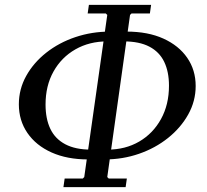

<svg xmlns="http://www.w3.org/2000/svg" viewBox="-20 -729 846 784"><path d="M239 35 244 0H318L324 -6L418 -668L412 -674H338L343 -709H597L592 -674H517L511 -668L418 -6L424 0H498L493 35ZM340 -78Q254 -78 190.5 -106.5Q127 -135 92 -186Q57 -237 57 -303Q57 -365 87 -419Q117 -473 169 -514Q221 -555 288 -577.5Q355 -600 429 -600L418 -560Q345 -560 288 -527.5Q231 -495 198.5 -437Q166 -379 166 -302Q166 -244 185.5 -203Q205 -162 246.5 -140Q288 -118 352 -118ZM408 -78 419 -118Q492 -118 548.5 -151Q605 -184 637.5 -243Q670 -302 670 -379Q670 -436 650.5 -476.5Q631 -517 590 -538.5Q549 -560 485 -560L497 -600Q584 -600 647 -571.5Q710 -543 744.5 -493Q779 -443 779 -378Q779 -316 748.5 -261.5Q718 -207 666 -165.5Q614 -124 547.5 -101Q481 -78 408 -78Z"/></svg>

Font: Brygada 1918 Medium
Style: Italic
Weight: 500
Italic angle: -8°
Designer: Mateusz Machalski | Borys Kosmynka | Przemek Hoffer
Foundry: NIEPODLEGLA 2018
Version: Version 3.006